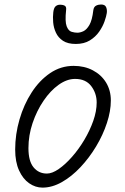

<svg xmlns="http://www.w3.org/2000/svg" viewBox="-20 -825 556 854"><path d="M169 9.5Q137.5 9.5 109.8 -9.8Q82 -29 64.8 -66.8Q47.5 -104.5 47.5 -160Q47.5 -227.5 66.8 -293.8Q86 -360 120.8 -413.8Q155.5 -467.5 203 -499.8Q250.5 -532 307.5 -532Q355.5 -532 393 -512.2Q430.5 -492.5 451.8 -457.8Q473 -423 473 -378Q473 -331 455.5 -277.8Q438 -224.5 407.5 -173.8Q377 -123 338 -81.5Q299 -40 255.5 -15.2Q212 9.5 169 9.5ZM106.5 -166Q106.5 -108.5 129.2 -80.8Q152 -53 188.5 -53Q212 -53 241.2 -73.2Q270.5 -93.5 300.2 -127.2Q330 -161 354.8 -202.5Q379.5 -244 394.8 -287.2Q410 -330.5 410 -369Q410 -410 385.8 -442Q361.5 -474 314 -474Q277.5 -474 240.8 -447.8Q204 -421.5 173.8 -377Q143.5 -332.5 125 -277.8Q106.5 -223 106.5 -166ZM317 -629.5Q281.5 -629.5 260.2 -643.5Q239 -657.5 228.8 -679.5Q218.5 -701.5 216.5 -725.8Q214.5 -750 217 -770.5Q219.5 -790.5 227.5 -797.2Q235.5 -804 246.5 -804Q261 -804 268.5 -799.2Q276 -794.5 274 -780Q268.5 -729 276.5 -708.2Q284.5 -687.5 298.5 -683.5Q312.5 -679.5 324 -679.5Q336.5 -679.5 351 -686.2Q365.5 -693 377.8 -714.2Q390 -735.5 395 -779Q397 -794.5 407.2 -799.8Q417.5 -805 429.5 -805Q447 -805 452 -793.2Q457 -781.5 455 -767Q453 -753 445 -730Q437 -707 421 -684Q405 -661 379.5 -645.2Q354 -629.5 317 -629.5Z"/></svg>

Font: Edu QLD Hand
Style: Regular
Weight: 400
Designer: Tina and Corey Anderson, Eben Sorkin
Foundry: Sorkin Type Co.
Version: Version 2.000